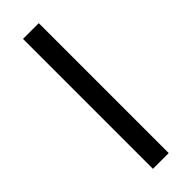

<svg xmlns="http://www.w3.org/2000/svg" viewBox="-229 -683 698 698"><g transform="rotate(-45 119.5 -334.0)"><path d="M79 0V-668H160V0Z"/></g></svg>

Font: Gantari
Style: Regular
Weight: 400
Designer: Anugrah Pasau
Foundry: Lafontype
Version: Version 1.000; ttfautohint (v1.8.3)